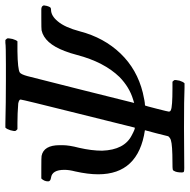

<svg xmlns="http://www.w3.org/2000/svg" viewBox="-16 -708 723 732"><g transform="rotate(-90 346.0 -341.5)"><path d="M216 -151Q48 -176 48 -329Q48 -368 59 -417Q65 -440 65 -458Q65 -505 35 -509Q21 -511 21 -520Q21 -535 32 -546H72Q114 -546 118 -545Q159 -537 159 -476V-465Q159 -440 149 -402Q138 -354 138 -314Q141 -229 197 -201Q223 -187 226 -190L233 -218Q240 -246 253.5 -300.5Q267 -355 280 -407Q333 -619 333 -625Q333 -631 318 -634Q279 -637 244 -637H220Q214 -642 213 -645.5Q212 -649 216 -664Q220 -677 226 -683H241Q321 -681 405 -681H467Q539 -681 549 -683H560Q566 -677 566.5 -674.5Q567 -672 564 -656Q560 -642 555 -637H517Q448 -636 436 -628Q429 -623 422.5 -599.5Q416 -576 373 -404L320 -192Q321 -192 333 -196Q380 -210 419 -248Q476 -307 503 -410Q510 -437 518 -457Q547 -534 597 -545Q602 -546 644 -546H676Q688 -546 691 -539Q691 -538 692 -536Q692 -535 691 -531Q690 -528 690 -525Q687 -515 684.5 -512Q682 -509 676 -509Q652 -509 631 -483Q608 -456 593 -399Q569 -307 508.5 -244Q448 -181 359 -159Q324 -151 314 -151Q311 -151 310 -150Q309 -149 298 -106Q287 -63 287 -60Q287 -54 293 -52Q305 -46 376 -46H401Q407 -40 407.5 -37.5Q408 -35 405 -19Q401 -6 395 0H378Q337 -2 224 -2Q196 -2 145.5 -1.5Q95 -1 72 -1Q61 -1 58 -2.5Q55 -4 55 -10Q55 -31 61 -40Q62 -44 66.5 -45Q71 -46 92 -46Q160 -46 178 -52Q186 -54 193 -62L204 -106Q216 -149 216 -151Z"/></g></svg>

Font: MathJax_Math
Style: Regular
Weight: 400
Version: Version 1.1